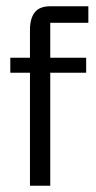

<svg xmlns="http://www.w3.org/2000/svg" viewBox="-20 -592 308 615"><path d="M76 3V-497Q76 -532 91 -552Q106 -572 142 -572H263V-519H141V3ZM13 -359V-407H256V-359Z"/></svg>

Font: Darker Grotesque Light Medium
Style: Regular
Weight: 500
Version: Version 1.000;gftools[0.9.28]